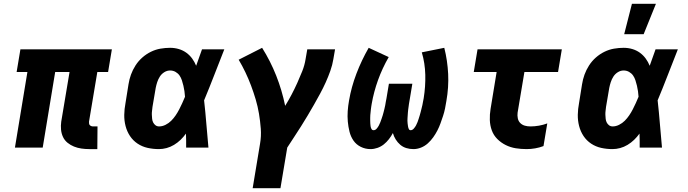

<svg xmlns="http://www.w3.org/2000/svg" viewBox="-20 -781 3640 1016"><path d="M495 8H453Q431 8 410.5 5Q390 2 371.5 -5.5Q353 -13 337.5 -25.5Q322 -38 313.5 -56Q305 -74 303 -95Q301 -116 304 -137L348 -400H272L206 0H59L125 -400H68L88 -520H572L552 -400H495L451 -137Q451 -132 451.5 -127Q452 -122 455.5 -118.5Q459 -115 463.5 -113.5Q468 -112 473 -112H496Z M821 8Q790 8 761 1.5Q732 -5 708 -21Q684 -37 668 -61Q652 -85 644.5 -114Q637 -143 637.5 -173.5Q638 -204 644 -235L660 -335Q664 -361 673 -386Q682 -411 697 -434.5Q712 -458 733 -476.5Q754 -495 778.5 -507Q803 -519 829 -523.5Q855 -528 880 -528Q904 -528 926 -521.5Q948 -515 966 -502Q984 -489 997 -471Q1010 -453 1018 -433Q1026 -455 1033.5 -476.5Q1041 -498 1049 -520H1167Q1140 -452 1114 -384.5Q1088 -317 1060 -250Q1067 -188 1072 -125Q1077 -62 1083 0H965Q965 -18 965 -36.5Q965 -55 964 -74Q951 -56 935.5 -41Q920 -26 901 -14.5Q882 -3 861.5 2.5Q841 8 821 8ZM822 -112Q839 -112 856 -120.5Q873 -129 886 -142Q899 -155 909.5 -170.5Q920 -186 928.5 -202.5Q937 -219 944.5 -235.5Q952 -252 959 -269Q958 -284 956 -298.5Q954 -313 950.5 -327.5Q947 -342 942.5 -356Q938 -370 930 -381.5Q922 -393 909 -400.5Q896 -408 880 -408Q864 -408 849.5 -399Q835 -390 826 -376Q817 -362 812 -346.5Q807 -331 804 -316L787 -216Q786 -205 784.5 -194.5Q783 -184 783.5 -173.5Q784 -163 785 -152.5Q786 -142 790.5 -133Q795 -124 803 -118Q811 -112 822 -112Z M1464 215H1317L1356 -20Q1363 -60 1360 -100Q1357 -140 1350.5 -179Q1344 -218 1333 -255Q1322 -292 1308.5 -328Q1295 -364 1278.5 -398.5Q1262 -433 1243 -465L1367 -528Q1411 -458 1441.5 -381Q1472 -304 1489 -221Q1507 -250 1523 -280.5Q1539 -311 1553 -342Q1567 -373 1579.5 -404.5Q1592 -436 1597 -468L1606 -520H1753L1744 -468Q1739 -437 1728 -406Q1717 -375 1703.5 -345Q1690 -315 1674 -285.5Q1658 -256 1641.5 -227Q1625 -198 1608 -169.5Q1591 -141 1573 -112.5Q1555 -84 1536.5 -56Q1518 -28 1500 0Z M1941 8Q1913 8 1889 -4Q1865 -16 1850.5 -37Q1836 -58 1829.5 -84Q1823 -110 1820.5 -137.5Q1818 -165 1820 -193Q1822 -221 1827 -249Q1839 -320 1866 -391Q1893 -462 1931 -528L2037 -479Q2003 -420 1980.5 -357.5Q1958 -295 1947 -232Q1946 -224 1944.5 -216.5Q1943 -209 1942.5 -201.5Q1942 -194 1941 -186.5Q1940 -179 1939.5 -172Q1939 -165 1939 -157.5Q1939 -150 1939 -142.5Q1939 -135 1939.5 -127.5Q1940 -120 1941 -113Q1942 -106 1945.5 -99Q1949 -92 1957 -92Q1966 -92 1973 -100Q1980 -108 1984.5 -116.5Q1989 -125 1992.5 -134Q1996 -143 1999 -152Q2002 -161 2005 -170Q2008 -179 2010 -188Q2012 -197 2014.5 -206Q2017 -215 2018.5 -224Q2020 -233 2021.5 -242Q2023 -251 2025 -260L2038 -338H2162L2149 -260Q2148 -253 2146.5 -245.5Q2145 -238 2144 -230.5Q2143 -223 2142 -215.5Q2141 -208 2140 -201Q2139 -194 2138.5 -186.5Q2138 -179 2137.5 -171.5Q2137 -164 2136.5 -156.5Q2136 -149 2136 -142Q2136 -135 2137 -127.5Q2138 -120 2139 -113Q2140 -106 2143 -99Q2146 -92 2153 -92Q2162 -92 2169.5 -100.5Q2177 -109 2181.5 -117.5Q2186 -126 2189.5 -135Q2193 -144 2195.5 -152.5Q2198 -161 2201 -170Q2204 -179 2206 -188Q2208 -197 2210.5 -206Q2213 -215 2215 -224.5Q2217 -234 2218.5 -243Q2220 -252 2222 -261Q2232 -323 2230.5 -385Q2229 -447 2212 -504L2331 -528Q2348 -461 2351.5 -390Q2355 -319 2342 -246Q2339 -227 2335 -207Q2331 -187 2324.5 -167.5Q2318 -148 2311 -128.5Q2304 -109 2294.5 -90.5Q2285 -72 2272.5 -54.5Q2260 -37 2244 -22.5Q2228 -8 2208 0Q2188 8 2168 8Q2148 8 2130 2.5Q2112 -3 2098 -15Q2084 -27 2074 -43Q2064 -59 2059 -77Q2050 -60 2038 -44.5Q2026 -29 2011 -17Q1996 -5 1977.5 1.5Q1959 8 1941 8Z M2767 8Q2737 8 2709 3.5Q2681 -1 2656 -13.5Q2631 -26 2611.5 -45.5Q2592 -65 2582.5 -91Q2573 -117 2572 -146Q2571 -175 2576 -205L2608 -400H2487L2507 -520H2953L2933 -400H2755L2719 -185Q2717 -170 2720 -155Q2723 -140 2733 -130Q2743 -120 2757 -116Q2771 -112 2787 -112Q2809 -112 2832 -116Q2855 -120 2876 -128L2856 -8Q2835 0 2812 4Q2789 8 2767 8Z M3221 8Q3190 8 3161 1.5Q3132 -5 3108 -21Q3084 -37 3068 -61Q3052 -85 3044.5 -114Q3037 -143 3037.5 -173.5Q3038 -204 3044 -235L3060 -335Q3064 -361 3073 -386Q3082 -411 3097 -434.5Q3112 -458 3133 -476.5Q3154 -495 3178.5 -507Q3203 -519 3229 -523.5Q3255 -528 3280 -528Q3304 -528 3326 -521.5Q3348 -515 3366 -502Q3384 -489 3397 -471Q3410 -453 3418 -433Q3426 -455 3433.5 -476.5Q3441 -498 3449 -520H3567Q3540 -452 3514 -384.5Q3488 -317 3460 -250Q3467 -188 3472 -125Q3477 -62 3483 0H3365Q3365 -18 3365 -36.5Q3365 -55 3364 -74Q3351 -56 3335.5 -41Q3320 -26 3301 -14.5Q3282 -3 3261.5 2.5Q3241 8 3221 8ZM3222 -112Q3239 -112 3256 -120.5Q3273 -129 3286 -142Q3299 -155 3309.5 -170.5Q3320 -186 3328.5 -202.5Q3337 -219 3344.5 -235.5Q3352 -252 3359 -269Q3358 -284 3356 -298.5Q3354 -313 3350.5 -327.5Q3347 -342 3342.5 -356Q3338 -370 3330 -381.5Q3322 -393 3309 -400.5Q3296 -408 3280 -408Q3264 -408 3249.5 -399Q3235 -390 3226 -376Q3217 -362 3212 -346.5Q3207 -331 3204 -316L3187 -216Q3186 -205 3184.5 -194.5Q3183 -184 3183.5 -173.5Q3184 -163 3185 -152.5Q3186 -142 3190.5 -133Q3195 -124 3203 -118Q3211 -112 3222 -112ZM3283 -600 3324 -761H3451L3386 -600Z"/></svg>

Font: Iosevka Heavy Extended Oblique
Style: Regular
Weight: 900
Width: 7
Italic angle: -9°
Monospace: yes
Designer: Belleve Invis
Foundry: Belleve Invis
Version: Version 32.5.0; ttfautohint (v1.8.4)